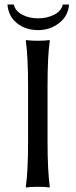

<svg xmlns="http://www.w3.org/2000/svg" viewBox="-20 -825 334 848"><path d="M285 -805Q281 -754 241 -723Q201 -692 149 -692Q93 -692 55 -722.5Q17 -753 13 -805H41Q47 -777 77.5 -760.5Q108 -744 149 -744Q188 -744 220 -760.5Q252 -777 257 -805ZM104 -445Q104 -574 94 -645L96 -648Q114 -645 147 -645Q180 -645 198 -648L200 -645Q190 -579 190 -445V-200Q190 -71 200 0L198 3Q180 0 147 0Q114 0 96 3L94 0Q104 -68 104 -200Z"/></svg>

Font: Libertinus Sans
Style: Regular
Weight: 400
Designer: Philipp H. Poll
Foundry: Khaled Hosny
Version: Version 6.1